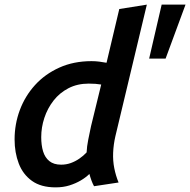

<svg xmlns="http://www.w3.org/2000/svg" viewBox="-20 -796 821 829"><path d="M220 13Q157 13 118 -15Q79 -43 61 -90Q43 -137 43 -194Q43 -260 65.5 -320.5Q88 -381 131 -428.5Q174 -476 236 -504Q298 -532 375 -532Q392 -532 408 -530Q424 -528 440 -525L495 -757L614 -776L478 -207Q470 -172 468.5 -137Q467 -102 473.5 -69.5Q480 -37 492 -8L386 8Q380 -3 375 -16.5Q370 -30 366 -45Q351 -30 329 -17Q307 -4 280 4.5Q253 13 220 13ZM244 -85Q266 -85 285.5 -92Q305 -99 322.5 -111Q340 -123 354 -138Q355 -163 361 -193Q367 -223 373 -251L417 -431Q403 -433 392.5 -434Q382 -435 363 -435Q314 -435 275.5 -415Q237 -395 211 -361.5Q185 -328 171.5 -287Q158 -246 158 -204Q158 -169 166 -142.5Q174 -116 193 -100.5Q212 -85 244 -85ZM624 -543 678 -776H781L695 -543Z"/></svg>

Font: Ubuntu Sans SemiBold
Style: Italic
Weight: 600
Italic angle: -13.5°
Designer: Dalton Maag Ltd
Foundry: Dalton Maag Ltd
Version: Version 1.006